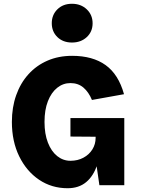

<svg xmlns="http://www.w3.org/2000/svg" viewBox="-20 -982 752 1018"><path d="M338.5 16Q254 16 187.2 -29Q120.5 -74 81.8 -153.2Q43 -232.5 43 -335.5Q43 -413 65.8 -477.2Q88.5 -541.5 130.8 -588.2Q173 -635 231.8 -660.5Q290.5 -686 362.5 -686Q471.5 -686 540 -636.8Q608.5 -587.5 637.5 -482.5L467.5 -452Q450.5 -493.5 422.5 -517.5Q394.5 -541.5 353.5 -541.5Q314.5 -541.5 283.2 -516.5Q252 -491.5 234 -445.5Q216 -399.5 216 -335.5Q216 -272 234 -225.8Q252 -179.5 283.2 -154.5Q314.5 -129.5 353.5 -129.5Q392 -129.5 422.2 -145.8Q452.5 -162 469.8 -189.8Q487 -217.5 487 -251H515Q515 -169 495.5 -109Q476 -49 437 -16.5Q398 16 338.5 16ZM507 0 487 -138V-257L353.5 -258V-356H639V0ZM254.5 -859Q254.5 -903 284.2 -932.5Q314 -962 361.5 -962Q409 -962 440 -932.5Q471 -903 471 -858.5Q471 -814 440 -785.2Q409 -756.5 361.5 -756.5Q314 -756.5 284.2 -785.5Q254.5 -814.5 254.5 -859Z"/></svg>

Font: Karla ExtraBold
Style: Regular
Weight: 800
Designer: Jonathan Pinhorn
Version: Version 2.001